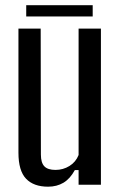

<svg xmlns="http://www.w3.org/2000/svg" viewBox="-20 -710 463 738"><path d="M164.9 7.6Q109.3 7.6 80.1 -23.1Q50.9 -53.8 50.9 -122.8V-600H136.4L137.2 -115.8Q137.2 -84.6 150.4 -70.8Q163.6 -56.9 193.3 -56.9Q222.5 -56.9 247 -72Q271.4 -87.1 282.1 -114.2V-600H367.9V0H282.1V-56.3H267.7Q249.5 -22.9 223.9 -7.6Q198.2 7.6 164.9 7.6ZM80.8 -690.1H336.3V-646.6H80.8Z"/></svg>

Font: Big Shoulders Text SC Thin
Style: Regular
Weight: 100
Designer: Patric King
Foundry: XO Type Co
Version: Version 2.002